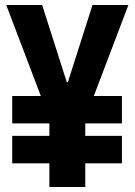

<svg xmlns="http://www.w3.org/2000/svg" viewBox="-20 -750 540 770"><path d="M29 -95V-205H469V-95ZM29 -255V-365H469V-255ZM178 0V-275L5 -730H149L248 -420H252L351 -730H495L322 -275V0Z"/></svg>

Font: M PLUS 1 Code
Style: Regular
Weight: 400
Designer: Coji Morishita
Foundry: UNDERFOREST DESIGN
Version: Version 1.005